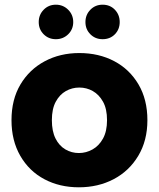

<svg xmlns="http://www.w3.org/2000/svg" viewBox="-20 -791 677 818"><path d="M316 7Q234 7 169 -27.5Q104 -62 66.5 -127Q29 -192 29 -279Q29 -367 67 -431Q105 -495 170.5 -530Q236 -565 318 -565Q401 -565 466.5 -530.5Q532 -496 570 -431.5Q608 -367 608 -279Q608 -192 569 -127Q530 -62 464 -27.5Q398 7 316 7ZM316 -139Q347 -139 374.5 -154.5Q402 -170 419 -201Q436 -232 436 -279Q436 -327 419 -357.5Q402 -388 375.5 -403Q349 -418 318 -418Q287 -418 260.5 -403Q234 -388 217.5 -357.5Q201 -327 201 -279Q201 -232 216.5 -201Q232 -170 258.5 -154.5Q285 -139 316 -139ZM218 -624Q187 -624 166 -645Q145 -666 145 -697Q145 -728 166 -749.5Q187 -771 218 -771Q249 -771 270.5 -749.5Q292 -728 292 -697Q292 -666 270.5 -645Q249 -624 218 -624ZM417 -624Q386 -624 365 -645Q344 -666 344 -697Q344 -728 365 -749.5Q386 -771 417 -771Q449 -771 469.5 -749.5Q490 -728 490 -697Q490 -666 469.5 -645Q449 -624 417 -624Z"/></svg>

Font: Parkinsans
Style: Bold
Weight: 700
Designer: Red Stone, Indian Type Foundry
Foundry: Indian Type Foundry
Version: Version 1.000